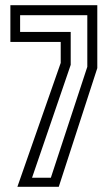

<svg xmlns="http://www.w3.org/2000/svg" viewBox="-20 -720 425 740"><path d="M47 0 214 -477.5V-558.5H20V-700H355V-457.5L206.5 0ZM103.5 -35H176L316.5 -462.5V-661.5H57.5V-597H252.5V-470Z"/></svg>

Font: Tourney Condensed
Style: Regular
Weight: 400
Width: 3
Designer: Tyler Finck
Foundry: Etcetera Type Co
Version: Version 1.010; ttfautohint (v1.8.3)